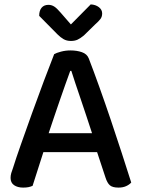

<svg xmlns="http://www.w3.org/2000/svg" viewBox="-20 -843 642 872"><path d="M421 -152H177L128 1Q119 5 109 7Q99 9 85 9Q60 9 44 -2Q28 -13 28 -35Q28 -46 31 -56.5Q34 -67 39 -80Q52 -122 75.5 -188.5Q99 -255 125.5 -329Q152 -403 179 -474.5Q206 -546 226 -597Q236 -603 257 -608.5Q278 -614 300 -614Q329 -614 352 -606Q375 -598 383 -578Q405 -521 431 -448.5Q457 -376 483 -299Q509 -222 533 -148Q557 -74 576 -14Q567 -4 552.5 2.5Q538 9 518 9Q491 9 479 -1.5Q467 -12 459 -37ZM299 -521Q289 -494 277 -460Q265 -426 252 -388.5Q239 -351 226 -312.5Q213 -274 201 -238H398Q385 -278 371.5 -318.5Q358 -359 345.5 -396Q333 -433 322 -465.5Q311 -498 304 -521ZM392 -823Q414 -822 429 -810.5Q444 -799 444 -782Q444 -767 436 -756.5Q428 -746 412 -732L361 -682Q344 -668 331.5 -662.5Q319 -657 302 -657Q283 -657 269 -665Q255 -673 241 -687L158 -771Q158 -795 169 -808Q180 -821 200 -821Q214 -821 226 -813.5Q238 -806 255 -786L302 -732Z"/></svg>

Font: Baloo Chettan 2 Medium
Style: Regular
Weight: 500
Designer: Maithili Shingre, Unnati Kotecha and Ek Type
Foundry: Ek Type
Version: Version 1.640;hotconv 1.0.111;makeotfexe 2.5.65597; ttfautoh